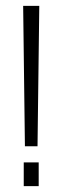

<svg xmlns="http://www.w3.org/2000/svg" viewBox="-20 -635 213 655"><path d="M59 -615 65 -136H108L114 -615ZM61 -81V0H112V-81Z"/></svg>

Font: Modon Arabic
Style: Regular
Weight: 400
Designer: Ahmedzaza
Foundry: Ahmedzaza
Version: Version 2.010